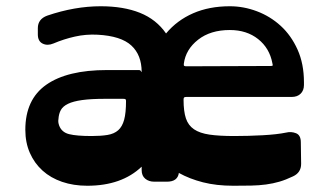

<svg xmlns="http://www.w3.org/2000/svg" viewBox="-20 -580 1050 614"><path d="M552 -27Q548 1 514 1H473Q456 1 444.5 -8.5Q433 -18 433 -36V-47Q369 14 259 14Q215 14 178.5 1.5Q142 -11 116 -34.5Q90 -58 75.5 -91Q61 -124 61 -165Q61 -262 128 -309Q195 -356 322 -356H424Q429 -356 431 -352Q433 -348 433 -350Q433 -404 400 -434.5Q367 -465 292 -469Q255 -471 219.5 -463Q184 -455 151 -441Q132 -433 116.5 -440.5Q101 -448 101 -470V-490Q101 -519 131 -530Q219 -560 302 -560Q375 -560 427.5 -539Q480 -518 511 -473Q546 -515 597.5 -537.5Q649 -560 715 -560Q759 -560 801.5 -544Q844 -528 877.5 -497.5Q911 -467 931.5 -421.5Q952 -376 952 -317V-308Q952 -291 941.5 -280.5Q931 -270 913 -270H576Q571 -270 569 -268.5Q567 -267 567 -261Q567 -224 574.5 -201.5Q582 -179 600.5 -166.5Q619 -154 650 -149.5Q681 -145 729 -145Q774 -145 820 -147.5Q866 -150 895 -156Q911 -160 926.5 -154Q942 -148 942 -125L943 -56Q943 -28 917 -16Q894 -5 873.5 1Q853 7 830.5 10Q808 13 783 13.5Q758 14 726 14Q672 14 629 3Q586 -8 552 -27ZM715 -484Q653 -484 613.5 -453Q574 -422 568 -377Q567 -371 569 -369.5Q571 -368 576 -368L845 -369Q850 -369 851.5 -370Q853 -371 851 -378Q842 -426 805.5 -455Q769 -484 715 -484ZM317 -264Q271 -264 242.5 -260Q214 -256 197.5 -248Q181 -240 174.5 -228Q168 -216 167 -200Q166 -194 166.5 -189.5Q167 -185 169 -179Q177 -157 201 -151Q225 -145 273 -145Q303 -145 324 -148.5Q345 -152 358 -163.5Q371 -175 377 -197Q383 -219 383 -257Q383 -261 381.5 -262.5Q380 -264 374 -264Z"/></svg>

Font: OpenDyslexic3
Style: Bold
Weight: 700
Designer: Abelardo Gonzalez
Version: Version 1.000;PS 001.001;hotconv 1.0.56